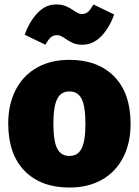

<svg xmlns="http://www.w3.org/2000/svg" viewBox="-20 -823 624 863"><path d="M567 -266Q567 -180 533.5 -115Q500 -50 438 -15Q376 20 292 20Q164 20 90.5 -55Q17 -130 17 -268Q17 -354 50.5 -419Q84 -484 146 -519Q208 -554 292 -554Q420 -554 493.5 -479Q567 -404 567 -266ZM220 -268Q220 -189 237 -155.5Q254 -122 292 -122Q330 -122 347 -156Q364 -190 364 -266Q364 -345 347 -378.5Q330 -412 292 -412Q254 -412 237 -378Q220 -344 220 -268ZM274 -649Q262 -657 254 -661Q246 -665 237 -665Q219 -665 208 -655Q197 -645 184 -622L91 -667Q112 -726 148.5 -764.5Q185 -803 232 -803Q257 -803 274.5 -796Q292 -789 311 -776Q323 -768 331 -764Q339 -760 348 -760Q365 -760 376 -770Q387 -780 400 -803L493 -758Q472 -698 435 -660Q398 -622 350 -622Q326 -622 309.5 -629Q293 -636 274 -649Z"/></svg>

Font: FiraGO Heavy
Style: Regular
Weight: 900
Designer: bBox Type
Foundry: bBox Type GmbH
Version: Version 1.001